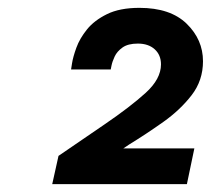

<svg xmlns="http://www.w3.org/2000/svg" viewBox="-20 -873 537 489"><path d="M113 -404 129 -476 246 -556Q312 -601 351 -636.5Q390 -672 390 -709Q390 -733 374 -747.5Q358 -762 331 -762Q306 -762 292 -752Q278 -742 272 -729Q266 -716 264 -706Q262 -696 262 -696H161Q161 -696 163.5 -712Q166 -728 174.5 -751.5Q183 -775 201.5 -798Q220 -821 252.5 -837Q285 -853 335 -853Q414 -853 455.5 -812.5Q497 -772 497 -717Q497 -668 468 -630.5Q439 -593 396 -562.5Q353 -532 309 -505L294 -495H475L456 -404Z"/></svg>

Font: Be Vietnam Pro SemiBold
Style: Italic
Weight: 600
Italic angle: -12°
Designer: Lam Bao, Tony Le, Vietanh Nguyen
Foundry: Yellow Type Foundry
Version: Version 1.002; ttfautohint (v1.8.3)